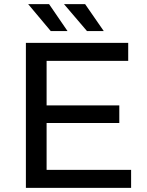

<svg xmlns="http://www.w3.org/2000/svg" viewBox="-20 -907 710 927"><path d="M306 -757 217 -887H116L225 -757ZM481 -757 391 -887H289L400 -757ZM205 -87V-313H556V-398H205V-613H599V-700H105V0H613V-87Z"/></svg>

Font: AWKNG-Font Medium
Style: Regular
Weight: 500
Designer: Awakening Church
Foundry: Awakening Church
Version: Version 1.700;PS 001.700;hotconv 1.0.88;makeotf.lib2.5.64775